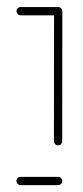

<svg xmlns="http://www.w3.org/2000/svg" viewBox="-20 -539 241 559"><path d="M28.1 -506.7Q28.1 -511.5 31.7 -515Q35.2 -518.5 40 -518.5H149.3Q154.1 -518.5 157.8 -515Q161.5 -511.5 161.5 -506.7Q161.5 -501.9 158 -498.1Q154.4 -494.4 149.3 -494.4H40Q35.2 -494.4 31.7 -498Q28.1 -501.5 28.1 -506.7ZM149.3 -517.4Q154.4 -517.4 158 -513.9Q161.5 -510.4 161.5 -505.6L161.1 -127.8Q161.1 -123 157.8 -119.4Q154.4 -115.9 149.3 -115.9Q144.1 -115.9 140.6 -119.4Q137 -123 137 -127.8L137.4 -505.6Q137.4 -510.7 140.9 -514.1Q144.4 -517.4 149.3 -517.4ZM27.8 -12.2Q27.8 -17 31.5 -20.6Q35.2 -24.1 40 -24.1H149.3Q154.1 -24.1 157.6 -20.6Q161.1 -17 161.1 -12.2Q161.1 -7 157.6 -3.5Q154.1 0 149.3 0H40Q35.2 0 31.5 -3.7Q27.8 -7.4 27.8 -12.2Z"/></svg>

Font: 26F Galaxy Sans Thin
Style: Regular
Weight: 100
Designer: C₂₉H₂₅N₃O₅
Version: Version 1.100